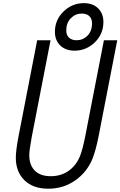

<svg xmlns="http://www.w3.org/2000/svg" viewBox="-20 -1168 752 1199"><path d="M503.3 -1148.4Q559.9 -1148.4 592.8 -1115.9Q625.7 -1083.3 625.7 -1031.2Q625.7 -955.1 571.9 -903.3Q518.2 -851.6 446 -851.6Q389.3 -851.6 356.1 -884.1Q322.9 -916.7 322.9 -968.8Q322.9 -1044.3 377 -1096.4Q431 -1148.4 503.3 -1148.4ZM458.3 -916.7Q498 -916.7 526.4 -945.3Q554.7 -974 554.7 -1022.1Q554.7 -1051.4 537.8 -1067.4Q520.8 -1083.3 490.9 -1083.3Q451.2 -1083.3 422.5 -1054.4Q393.9 -1025.4 393.9 -977.9Q393.9 -948.6 411.1 -932.6Q428.4 -916.7 458.3 -916.7ZM281.9 10.4Q186.2 10.4 132.5 -42.6Q78.8 -95.7 78.8 -182.3Q78.8 -227.2 95.1 -313.8L212.2 -916.7H295.6L178.4 -313.8Q162.8 -229.2 162.8 -198.6Q162.8 -138 196.9 -102.9Q231.1 -67.7 296.9 -67.7Q362 -67.7 409.5 -101.9Q457 -136.1 480.5 -195.3Q495.4 -233.7 511.7 -313.8L628.9 -916.7H712.2L595.1 -313.8Q578.1 -229.2 557.9 -177.7Q524.1 -93.8 450.2 -41.7Q376.3 10.4 281.9 10.4Z"/></svg>

Font: Monoid
Style: Italic
Weight: 400
Width: 4
Italic angle: -11°
Monospace: yes
Version: Version 0.61